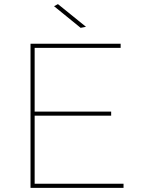

<svg xmlns="http://www.w3.org/2000/svg" viewBox="-20 -911 684 931"><path d="M565 -699V-679H148V-370H519V-350H148V-20H579V0H128V-699ZM397 -781 371 -776 242 -881 261 -891Z"/></svg>

Font: Montserrat-Arabic Thin
Style: Regular
Weight: 250
Designer: Mohamed Gaber
Foundry: Kief Type Foundry
Version: Version 5.008